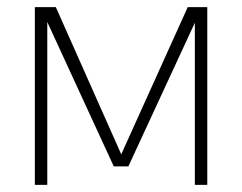

<svg xmlns="http://www.w3.org/2000/svg" viewBox="-20 -520 681 540"><path d="M563 -500V0H528V-456L341 -52H300L113 -458V0H78V-500H137L321 -86L508 -500Z"/></svg>

Font: Titillium Web[RUS by Daymarius]
Style: Regular
Weight: 200
Designer: Cyrillization by Daymarius
Foundry: Cyrillization by Daymarius
Version: Version 1.002 September 11, 2018